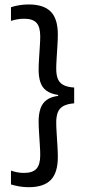

<svg xmlns="http://www.w3.org/2000/svg" viewBox="-20 -696 378 840"><path d="M28 -664.5Q44.5 -670 64.2 -673.2Q84 -676.5 105.5 -676.5Q171 -676.5 202 -645.2Q233 -614 233 -545Q233 -524 231.2 -496.2Q229.5 -468.5 227.8 -441.2Q226 -414 226 -394.5Q226 -369 232.8 -351.5Q239.5 -334 256.8 -324.5Q274 -315 304.5 -313V-244Q274 -241.5 256.8 -231.8Q239.5 -222 232.8 -204.2Q226 -186.5 226 -161Q226 -141.5 227.8 -114.2Q229.5 -87 231.2 -58.8Q233 -30.5 233 -9Q233 60 202 91.5Q171 123 105.5 123Q84 123 64.2 119.5Q44.5 116 28 111V50.5Q39.5 54.5 53.8 57.5Q68 60.5 85 60.5Q123 60.5 139.5 42.2Q156 24 156 -17Q156 -36 154.2 -62.5Q152.5 -89 150.8 -116.5Q149 -144 149 -165Q149 -196.5 156.8 -220.2Q164.5 -244 183.8 -258.5Q203 -273 238 -277L234.5 -272V-280.5Q201.5 -285.5 182.8 -299.5Q164 -313.5 156.5 -336.8Q149 -360 149 -390.5Q149 -411.5 150.8 -438.8Q152.5 -466 154.2 -492.5Q156 -519 156 -537Q156 -578 139.8 -596Q123.5 -614 86 -614Q69 -614 54.2 -611.2Q39.5 -608.5 28 -604.5Z"/></svg>

Font: Anek Odia Medium
Style: Regular
Weight: 400
Version: Version 1.003